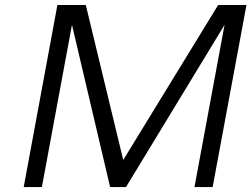

<svg xmlns="http://www.w3.org/2000/svg" viewBox="-20 -759 1020 779"><path d="M76.2 0 212.9 -738.8H328.1L480 -109.9L865.2 -738.8H980L842.8 0H769L891.1 -658.2L491.2 0H426.8L272 -658.2L149.9 0Z"/></svg>

Font: Involve
Style: Italic
Weight: 400
Italic angle: -10.5°
Designer: Stefan Peev
Foundry: Context Ltd.
Version: Version 1.001